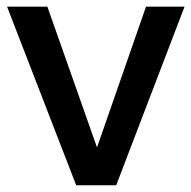

<svg xmlns="http://www.w3.org/2000/svg" viewBox="-20 -552 570 572"><path d="M1 -532.2H121.1L269 -112.8L415 -532.2H529.8L326.2 0H207Z"/></svg>

Font: Trueno
Style: Regular
Weight: 400
Designer: Julieta Ulanovsky
Foundry: Julieta Ulanovsky
Version: Version 3.001b | FøM Fix